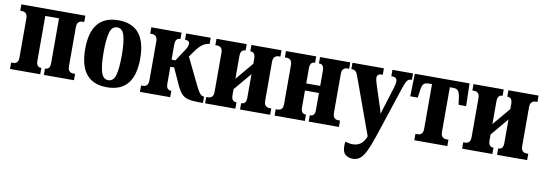

<svg xmlns="http://www.w3.org/2000/svg" viewBox="-58 -939 4448 1570"><g transform="rotate(10 2165.5 -154.5)"><path d="M18 0V-53H34Q53 -53 65.5 -65Q78 -77 78 -107V-429Q78 -458 65.5 -470.5Q53 -483 34 -483H18V-536H549V-483H533Q514 -483 501.5 -470.5Q489 -458 489 -429V-107Q489 -77 501.5 -65Q514 -53 533 -53H549V0H299V-53H304Q320 -53 330.5 -65Q341 -77 341 -107V-477H227V-107Q227 -77 237.5 -65Q248 -53 264 -53H269V0Z M823 10Q595 10 595 -268Q595 -546 823 -546Q1052 -546 1052 -268Q1052 10 823 10ZM824 -49Q869 -49 884 -105Q899 -161 899 -268Q899 -375 883 -431Q867 -487 824 -487Q779 -487 763.5 -431Q748 -375 748 -268Q748 -161 764.5 -105Q781 -49 824 -49Z M1097 0V-53H1113Q1132 -53 1144.5 -65Q1157 -77 1157 -107V-429Q1157 -458 1144.5 -470.5Q1132 -483 1113 -483H1097V-536H1348V-483H1343Q1327 -483 1316.5 -470.5Q1306 -458 1306 -429V-304H1338L1405 -406Q1416 -423 1420 -435Q1424 -447 1424 -456Q1424 -484 1386 -484V-536H1590V-484Q1564 -484 1536 -466Q1508 -448 1476 -403L1441 -354L1548 -134Q1570 -88 1585 -70.5Q1600 -53 1617 -53H1620V0H1587Q1531 0 1497.5 -8.5Q1464 -17 1442.5 -40Q1421 -63 1401 -106L1338 -245H1306V-107Q1306 -77 1316.5 -65Q1327 -53 1343 -53H1348V0Z M1638 0V-53H1654Q1673 -53 1685.5 -65Q1698 -77 1698 -107V-429Q1698 -458 1685.5 -470.5Q1673 -483 1654 -483H1638V-536H1889V-483H1884Q1868 -483 1857.5 -470.5Q1847 -458 1847 -429V-241L1970 -387V-429Q1970 -458 1959.5 -470.5Q1949 -483 1933 -483H1928V-536H2178V-483H2163Q2144 -483 2131 -470.5Q2118 -458 2118 -429V-107Q2118 -77 2131 -65Q2144 -53 2163 -53H2178V0H1928V-53H1933Q1949 -53 1959.5 -65Q1970 -77 1970 -107V-301L1847 -155V-107Q1847 -77 1857.5 -65Q1868 -53 1884 -53H1889V0Z M2215 0V-53H2231Q2250 -53 2262.5 -65Q2275 -77 2275 -107V-429Q2275 -458 2262.5 -470.5Q2250 -483 2231 -483H2215V-536H2466V-483H2461Q2445 -483 2434.5 -470.5Q2424 -458 2424 -429V-304H2540V-429Q2540 -458 2530 -470.5Q2520 -483 2503 -483H2498V-536H2749V-483H2733Q2714 -483 2701.5 -470.5Q2689 -458 2689 -429V-107Q2689 -77 2701.5 -65Q2714 -53 2733 -53H2749V0H2498V-53H2503Q2520 -53 2530 -65Q2540 -77 2540 -107V-245H2424V-107Q2424 -77 2434.5 -65Q2445 -53 2461 -53H2466V0Z M2903 237Q2870 237 2844.5 217.5Q2819 198 2819 145Q2819 129 2822 109Q2853 120 2884 120Q2922 120 2949.5 100Q2977 80 2994 36V35L2824 -434Q2814 -463 2803 -473Q2792 -483 2772 -483H2767V-536H3028V-483H3023Q2981 -483 2981 -449Q2981 -437 2985 -423Q2989 -409 2993 -395L3043 -241Q3050 -221 3055.5 -203Q3061 -185 3066 -165Q3072 -186 3077 -203.5Q3082 -221 3089 -241L3137 -396Q3147 -427 3147 -449Q3147 -483 3105 -483H3099V-536H3270V-483H3266Q3246 -483 3233.5 -469.5Q3221 -456 3206 -411L3060 30Q3034 107 3011.5 152.5Q2989 198 2963.5 217.5Q2938 237 2903 237Z M3375 0V-53H3394Q3413 -53 3425.5 -65Q3438 -77 3438 -107V-477H3409Q3376 -477 3364.5 -457.5Q3353 -438 3349 -396L3342 -348H3280L3285 -536H3739L3744 -348H3681L3675 -396Q3670 -438 3658.5 -457.5Q3647 -477 3615 -477H3586V-107Q3586 -77 3599 -65Q3612 -53 3631 -53H3649V0Z M3772 0V-53H3788Q3807 -53 3819.5 -65Q3832 -77 3832 -107V-429Q3832 -458 3819.5 -470.5Q3807 -483 3788 -483H3772V-536H4023V-483H4018Q4002 -483 3991.5 -470.5Q3981 -458 3981 -429V-241L4104 -387V-429Q4104 -458 4093.5 -470.5Q4083 -483 4067 -483H4062V-536H4312V-483H4297Q4278 -483 4265 -470.5Q4252 -458 4252 -429V-107Q4252 -77 4265 -65Q4278 -53 4297 -53H4312V0H4062V-53H4067Q4083 -53 4093.5 -65Q4104 -77 4104 -107V-301L3981 -155V-107Q3981 -77 3991.5 -65Q4002 -53 4018 -53H4023V0Z"/></g></svg>

Font: Noto Serif ExtraCondensed ExtraBold
Style: Regular
Weight: 800
Width: 2
Designer: Monotype Design Team
Foundry: Monotype Imaging Inc.
Version: Version 2.013; ttfautohint (v1.8.4.7-5d5b)